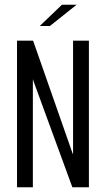

<svg xmlns="http://www.w3.org/2000/svg" viewBox="-20 -792 448 812"><path d="M52 0V-620H120L286 -146L288 -141L289 -140V-620H356V0H286L122 -448L120 -455H119V0ZM148 -682 242 -772H304L191 -682Z"/></svg>

Font: Smooch Sans Medium
Style: Regular
Weight: 500
Designer: Robert E. Leuschke
Foundry: Robert E. Leuschke
Version: Version 1.010; ttfautohint (v1.8.3)